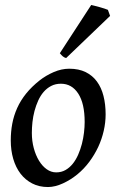

<svg xmlns="http://www.w3.org/2000/svg" viewBox="-20 -734 469 774"><path d="M321.3 -242.2Q321.3 -316.9 295.4 -356.7Q269.5 -396.5 225.6 -396.5Q203.6 -396.5 186.3 -387.5Q168.9 -378.4 156 -363.5Q143.1 -348.6 134 -328.6Q125 -308.6 119.1 -286.6Q113.3 -264.6 110.8 -241.7Q108.4 -218.8 108.4 -198.2Q108.4 -165.5 116.2 -136.7Q124 -107.9 137.2 -86.2Q150.4 -64.5 168.2 -51.8Q186 -39.1 206.5 -39.1Q227.5 -39.1 244.1 -48.6Q260.7 -58.1 273.4 -74Q286.1 -89.8 295.2 -110.6Q304.2 -131.3 310.1 -153.8Q315.9 -176.3 318.6 -199.2Q321.3 -222.2 321.3 -242.2ZM405.8 -272.9Q405.8 -240.2 398.2 -206.8Q390.6 -173.3 376 -141.8Q361.3 -110.4 340.1 -81.8Q318.8 -53.2 291.5 -30.8Q278.8 -20.5 264.2 -11.2Q249.5 -2 234.1 5.1Q218.8 12.2 203.4 16.1Q188 20 173.3 20Q137.7 20 109.9 5.6Q82 -8.8 62.7 -33.9Q43.5 -59.1 33.4 -93.5Q23.4 -127.9 23.4 -168Q23.4 -203.1 29.5 -235.6Q35.6 -268.1 49.3 -298.6Q63 -329.1 85.4 -356.9Q107.9 -384.8 140.1 -410.2Q165 -429.7 196.5 -443.4Q228 -457 259.3 -457Q297.4 -457 325.2 -443.4Q353 -429.7 370.8 -405.3Q388.7 -380.9 397.2 -347.2Q405.8 -313.5 405.8 -272.9ZM423.8 -669.9 246.6 -500Q238.8 -502 233.4 -506.6Q228 -511.2 221.2 -519.5L347.7 -713.9Q352.5 -712.9 362.3 -710.4Q372.1 -708 382.3 -705.1Q392.6 -702.1 401.9 -699.2Q411.1 -696.3 415 -694.3Z"/></svg>

Font: Gentium Book Basic
Style: Italic
Weight: 400
Italic angle: -8°
Designer: J. Victor Gaultney and Annie Olsen
Foundry: SIL International
Version: Version 1.102; 2013; Maintenance release